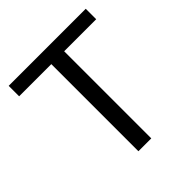

<svg xmlns="http://www.w3.org/2000/svg" viewBox="-194 -868 1013 1013"><g transform="rotate(-45 312.5 -361.0)"><path d="M25 -647H265V3H361V-647H600V-725H25Z"/></g></svg>

Font: Sawarabi Gothic
Style: Regular
Weight: 400
Designer: mshio (mshio@users.sourceforge.jp)
Version: Version 20141215